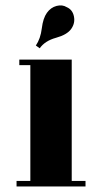

<svg xmlns="http://www.w3.org/2000/svg" viewBox="-20 -676 360 696"><path d="M240 -20H290V0H40V-20H90V-440H50V-460H240ZM124 -501 110 -511Q127 -536 131.5 -573Q136 -610 150 -629.5Q164 -649 185 -654.5Q206 -660 222 -650Q243 -641 248 -616.5Q253 -592 238 -571Q223 -550 183 -539Q143 -528 124 -501Z"/></svg>

Font: Rozha One
Style: Regular
Weight: 400
Designer: Tim Donaldson, Indian Type Foundry
Foundry: Indian Type Foundry
Version: Version 1.301;PS 1.0;hotconv 1.0.78;makeotf.lib2.5.61930; tt